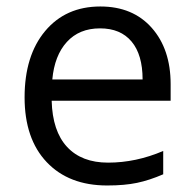

<svg xmlns="http://www.w3.org/2000/svg" viewBox="-20 -565 601 595"><path d="M312 9.8Q193.4 9.8 124.8 -62.5Q56.2 -134.8 56.2 -263.2Q56.2 -392.6 119.9 -468.8Q183.6 -544.9 291 -544.9Q391.6 -544.9 450.2 -478.8Q508.8 -412.6 508.8 -304.2V-252.9H140.1Q142.6 -158.7 187.7 -109.9Q232.9 -61 314.9 -61Q401.4 -61 485.8 -97.2V-24.9Q442.9 -6.3 404.5 1.7Q366.2 9.8 312 9.8ZM290 -477.1Q225.6 -477.1 187.3 -435.1Q148.9 -393.1 142.1 -318.8H421.9Q421.9 -395.5 387.7 -436.3Q353.5 -477.1 290 -477.1Z"/></svg>

Font: f02100778
Style: Regular
Weight: 400
Foundry: Ascender Corporation
Version: Version 1.10